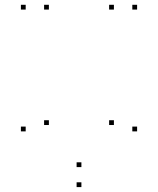

<svg xmlns="http://www.w3.org/2000/svg" viewBox="-20 -760 660 802"><path d="M184.2 -237.8V-257.8H164.2V-237.8ZM184.2 -720V-740H164.2V-720ZM87.3 -720V-740H67.3V-720ZM87.3 -211.2V-231.2H67.3V-211.2ZM320 21.5V1.5H300V21.5ZM552.7 -211.2V-231.2H532.7V-211.2ZM552.7 -720V-740H532.7V-720ZM455.8 -720V-740H435.8V-720ZM455.8 -237.8V-257.8H435.8V-237.8ZM320 -62V-82H300V-62Z"/></svg>

Font: Monaspace Neon Dots Var
Style: Regular
Weight: 400
Designer: Riley Cran and the Lettermatic Team
Version: Version 1.100 (Monaspace Neon Dots)